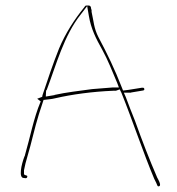

<svg xmlns="http://www.w3.org/2000/svg" viewBox="-20 -597 643 696"><path d="M65 48 73 49C78 49 79 45 79 42C79 38 72 40 67 35V20C70 5 74 -13 80 -32C94 -78 105 -132 121 -183L138 -235H140C153 -237 166 -237 181 -241C242 -255 316 -265 390 -268H400L414 -273L420 -261C461 -159 499 -44 539 51C552 74 549 81 557 78C567 75 551 49 550 47C521 -20 496 -85 469 -160C458 -188 446 -217 436 -245L429 -261H455L456 -262H457C482 -266 486 -267 499 -269C502 -270 504 -271 503 -275C502 -279 501 -279 494 -279C485 -278 449 -271 428 -269H426L422 -279C396 -346 368 -404 337 -462C320 -495 320 -519 312 -554V-561C312 -561 310 -564 310 -568C310 -574 305 -577 302 -577C288 -577 291 -578 285 -570C250 -527 217 -476 194 -421C172 -366 153 -309 134 -252L133 -246L120 -241C118 -240 116 -240 115 -239C118 -236 125 -232 128 -229L127 -228C102 -169 89 -98 70 -33V-31H69C56 3 48 47 65 48ZM134 -254V-255ZM146 -247 147 -267V-269L149 -270C184 -362 211 -467 273 -545L296 -575L302 -540C310 -492 328 -457 351 -416C371 -380 388 -336 405 -296L411 -280H389L314 -274C270 -268 218 -262 178 -253L177 -252H176ZM147 -267H148ZM499 -271H500ZM539 51V52Z"/></svg>

Font: Stray Cat
Style: HlExt
Weight: 100
Version: Version 1.0